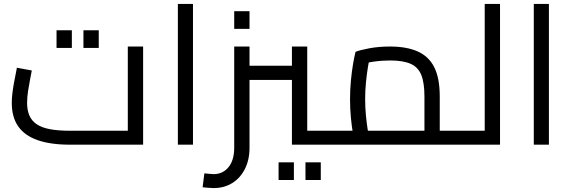

<svg xmlns="http://www.w3.org/2000/svg" viewBox="-20 -737 2912 978"><path d="M337 0Q238 0 172 -23Q106 -46 73 -93Q40 -140 40 -213Q40 -237 43.5 -265Q47 -293 52 -319.5Q57 -346 61 -365.5Q65 -385 66 -392L142 -378Q139 -362 133.5 -334Q128 -306 123 -274Q118 -242 118 -213Q118 -176 129.5 -149Q141 -122 166.5 -104.5Q192 -87 234 -79Q276 -71 337 -71H631V-500H709V0ZM268 -493V-583H346V-493ZM405 -493V-583H483V-493Z M886 0V-717H963V0Z M1467 0V-500H1545V-42L1509 -71H1653V0ZM1251 -330V-402H1467V-330ZM1068 221Q1055 221 1040.5 219.5Q1026 218 1012 217L1021 146Q1035 147 1047 148.5Q1059 150 1068 150Q1115 150 1144 114.5Q1173 79 1173 16V-500H1251V16Q1251 77 1227.5 123.5Q1204 170 1163 195.5Q1122 221 1068 221ZM1653 0V-71Q1659 -71 1663 -68.5Q1667 -66 1669 -61.5Q1671 -57 1672 -50.5Q1673 -44 1673 -36Q1673 -28 1672 -21Q1671 -14 1669 -9.5Q1667 -5 1663 -2.5Q1659 0 1653 0ZM1173 -590V-680H1251V-590ZM1399 180V90H1477V180ZM1536 180V90H1614V180Z M2220 0V-71H2328V0ZM1653 0V-71H2200L2142 -30V-245Q2142 -315 2126 -355Q2110 -395 2071.5 -412Q2033 -429 1967 -429Q1925 -429 1883.5 -423Q1842 -417 1819 -407L1866 -455Q1860 -431 1854 -394.5Q1848 -358 1844 -316Q1840 -274 1840 -232Q1840 -189 1844 -148Q1848 -107 1853 -77Q1858 -47 1861 -35L1787 -14Q1783 -27 1777.5 -59Q1772 -91 1767.5 -136Q1763 -181 1763 -232Q1763 -281 1767.5 -327.5Q1772 -374 1778.5 -412Q1785 -450 1791 -473Q1813 -482 1861 -491Q1909 -500 1967 -500Q2051 -500 2107.5 -475Q2164 -450 2192 -394.5Q2220 -339 2220 -245V0ZM1653 0Q1647 0 1643 -2.5Q1639 -5 1637 -9.5Q1635 -14 1634 -21Q1633 -28 1633 -36Q1633 -47 1634.5 -54.5Q1636 -62 1640.5 -66.5Q1645 -71 1653 -71ZM2328 0V-71Q2334 -71 2338 -68.5Q2342 -66 2344 -61.5Q2346 -57 2347 -50.5Q2348 -44 2348 -36Q2348 -28 2347 -21Q2346 -14 2344 -9.5Q2342 -5 2338 -2.5Q2334 0 2328 0Z M2449 0V-717H2527V0ZM2328 0V-71H2449V0ZM2328 0Q2322 0 2318 -2.5Q2314 -5 2312 -9.5Q2310 -14 2309 -21Q2308 -28 2308 -36Q2308 -47 2309.5 -54.5Q2311 -62 2315.5 -66.5Q2320 -71 2328 -71Z M2699 0V-717H2776V0Z"/></svg>

Font: Cairo Play
Style: Regular
Weight: 400
Designer: Mohamed Gaber, Accademia di Belle Arti di Urbino
Foundry: Kief Type Foundry, Accademia di Belle Arti di Urbino
Version: Version 3.119